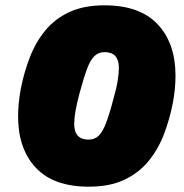

<svg xmlns="http://www.w3.org/2000/svg" viewBox="-20 -691 691 722"><path d="M314 11Q181 11 114.5 -60.5Q48 -132 48 -253Q48 -277 50.5 -303Q53 -329 58 -356Q70 -418 92 -475Q114 -532 150 -576Q186 -620 240.5 -645.5Q295 -671 373 -671Q506 -671 573 -599.5Q640 -528 640 -406Q640 -382 637.5 -356.5Q635 -331 630 -304Q618 -242 596 -185Q574 -128 537.5 -84Q501 -40 446.5 -14.5Q392 11 314 11ZM313 -166Q336 -166 351 -180.5Q366 -195 379 -229Q392 -263 407 -321Q418 -359 422.5 -387.5Q427 -416 427 -436Q427 -495 373 -495Q351 -495 335.5 -480.5Q320 -466 307.5 -432.5Q295 -399 279 -340Q269 -303 264 -274Q259 -245 259 -225Q259 -166 313 -166Z"/></svg>

Font: Work Sans Black
Style: Italic
Weight: 900
Italic angle: -13°
Designer: Wei Huang
Foundry: Wei Huang
Version: Version 2.009; ttfautohint (v1.8.3)